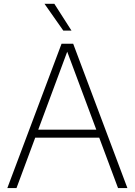

<svg xmlns="http://www.w3.org/2000/svg" viewBox="-20 -964 690 984"><path d="M17.5 0 295.5 -740H355L633 0H585L488.5 -258.5H160.5L64.5 0ZM176 -299.5H473.5L324.5 -699ZM304.5 -807 208 -944.5H258.5L346.5 -807Z"/></svg>

Font: Encode Sans XLt
Style: Regular
Weight: 200
Designer: Multiple Designers
Foundry: Impallari Type
Version: Version 3.002; ttfautohint (v1.8.3) -l 8 -r 50 -G 200 -x 14 